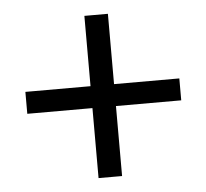

<svg xmlns="http://www.w3.org/2000/svg" viewBox="-43 -667 640 596"><g transform="rotate(-5 277.5 -369.0)"><path d="M240.8 -116.4V-334.5H37.8V-402.8H240.8V-621.9H314.1V-402.8H517.5V-334.5H314.1V-116.4Z"/></g></svg>

Font: Noto Sans TC Thin
Style: Regular
Weight: 100
Designer: Ryoko NISHIZUKA 西塚涼子 (kana, bopomofo & ideographs); Paul D. Hunt (Latin, Greek & Cyrillic); Sandoll Communications 산돌커뮤니
Foundry: Adobe
Version: Version 2.004-H2;hotconv 1.0.118;makeotfexe 2.5.65603